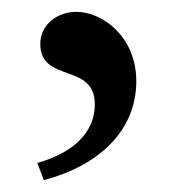

<svg xmlns="http://www.w3.org/2000/svg" viewBox="-20 -149 297 324"><path d="M109 -129C76 -129 48 -107 48 -75C48 -8 140 -44 140 27C140 75 103 109 43 126L54 155C145 131 210 73 210 -12C210 -87 153 -129 109 -129Z"/></svg>

Font: Sibila
Style: Regular
Weight: 400
Designer: Stefan Peev
Foundry: Context Ltd
Version: Version 1.000